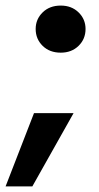

<svg xmlns="http://www.w3.org/2000/svg" viewBox="-48 -549 357 689"><path d="M170 -360Q130 -360 105 -384.5Q80 -409 80 -445Q80 -480 105 -504.5Q130 -529 170 -529Q209 -529 234 -504.5Q259 -480 259 -445Q259 -409 234 -384.5Q209 -360 170 -360ZM-28 120 74 -143H216L68 120Z"/></svg>

Font: DM Sans 11pt Black
Style: Italic
Weight: 900
Italic angle: -10°
Version: Version 4.004;gftools[0.9.30]